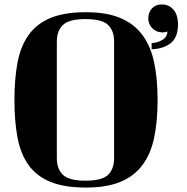

<svg xmlns="http://www.w3.org/2000/svg" viewBox="-20 -774 841 865"><path d="M734 -632Q725 -628 712 -628Q685 -628 666.5 -646.5Q648 -665 648 -691Q648 -718 664.5 -736Q681 -754 708 -754Q729 -754 743.5 -745.5Q758 -737 766.5 -724Q775 -711 778.5 -695.5Q782 -680 782 -665Q782 -606 749.5 -580Q717 -554 663 -552V-580Q690 -581 712 -594.5Q734 -608 734 -632ZM367 -719Q460 -719 522 -693Q584 -667 621.5 -616.5Q659 -566 674.5 -492.5Q690 -419 690 -323Q690 -227 674.5 -153.5Q659 -80 621.5 -30Q584 20 522 45.5Q460 71 367 71Q270 71 207.5 45.5Q145 20 109 -30Q73 -80 59 -153.5Q45 -227 45 -323Q45 -419 59 -492.5Q73 -566 109 -616.5Q145 -667 207.5 -693Q270 -719 367 -719ZM494 -587Q494 -635 467 -661.5Q440 -688 365 -688Q291 -688 263.5 -661.5Q236 -635 236 -587V-61Q236 -13 263.5 13.5Q291 40 365 40Q440 40 467 13.5Q494 -13 494 -61Z"/></svg>

Font: Cafe24 ClassicType
Style: Regular
Weight: 400
Designer: Cafe24 thkim, hmlim, mnelim & 4IR
Foundry: Cafe24
Version: Version 1.000